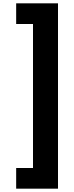

<svg xmlns="http://www.w3.org/2000/svg" viewBox="-20 -906 442 1152"><path d="M77 102H178V-762H77V-886H328V226H77Z"/></svg>

Font: Noto Sans Kannada UI ExtraCondensed Black
Style: Regular
Weight: 900
Width: 2
Designer: Jelle Bosma - Monotype Design Team
Foundry: Monotype Imaging Inc.
Version: Version 2.005; ttfautohint (v1.8.4.7-5d5b)